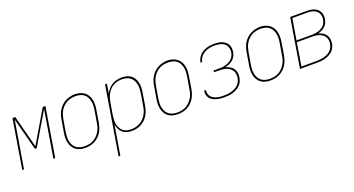

<svg xmlns="http://www.w3.org/2000/svg" viewBox="-48 -1143 3595 1949"><g transform="rotate(-20 1750.0 -168.0)"><path d="M16 0 103 -530H133L224 -182L430 -530H459L372 0H352L436 -507L230 -159H210L119 -507L35 0Z M695 8Q668 8 642 1.5Q616 -5 595.5 -20Q575 -35 561.5 -57.5Q548 -80 542.5 -105.5Q537 -131 537.5 -158.5Q538 -186 543 -213L565 -343Q569 -369 577 -394Q585 -419 599 -442Q613 -465 633.5 -484.5Q654 -504 678 -516Q702 -528 728 -534.5Q754 -541 779 -541Q806 -541 832 -533.5Q858 -526 879 -511Q900 -496 913.5 -473.5Q927 -451 932.5 -425Q938 -399 937.5 -371.5Q937 -344 932 -317L911 -187Q906 -161 898 -136Q890 -111 876 -88Q862 -65 841.5 -46Q821 -27 797 -14.5Q773 -2 747 3Q721 8 696 8Q696 8 695.5 8Q695 8 695 8ZM696 -10Q719 -10 743 -14.5Q767 -19 789 -30.5Q811 -42 829 -60Q847 -78 860 -99Q873 -120 880.5 -143Q888 -166 891 -190L913 -320Q917 -344 918 -369Q919 -394 914 -417Q909 -440 897.5 -461Q886 -482 867.5 -495.5Q849 -509 825 -514.5Q801 -520 777 -520Q753 -520 729.5 -515Q706 -510 684.5 -498.5Q663 -487 645 -469Q627 -451 614.5 -430Q602 -409 595 -386Q588 -363 584 -340L562 -210Q558 -186 557 -161.5Q556 -137 561 -113.5Q566 -90 577 -70Q588 -50 606.5 -36Q625 -22 648.5 -16Q672 -10 696 -10Z M982 205 1103 -530H1123L1107 -430Q1120 -455 1139 -476.5Q1158 -498 1182 -512Q1206 -526 1233 -532Q1260 -538 1286 -538Q1313 -538 1338.5 -531.5Q1364 -525 1384 -509.5Q1404 -494 1416 -471.5Q1428 -449 1433.5 -423.5Q1439 -398 1438 -371Q1437 -344 1432 -317L1411 -187Q1406 -161 1398 -136Q1390 -111 1376 -88Q1362 -65 1342 -46Q1322 -27 1298 -14.5Q1274 -2 1248.5 3Q1223 8 1197 8Q1170 8 1144 0.5Q1118 -7 1099 -24Q1080 -41 1069 -65Q1058 -89 1054 -115L1001 205ZM1197 -10Q1220 -10 1243.5 -15Q1267 -20 1289 -31.5Q1311 -43 1329 -60.5Q1347 -78 1360 -99.5Q1373 -121 1380.5 -143.5Q1388 -166 1391 -190L1413 -320Q1417 -344 1418 -368.5Q1419 -393 1414 -416Q1409 -439 1398 -459.5Q1387 -480 1369 -494Q1351 -508 1327.5 -514Q1304 -520 1280 -520Q1257 -520 1234 -515Q1211 -510 1189.5 -498.5Q1168 -487 1151 -469Q1134 -451 1122 -430Q1110 -409 1103 -386.5Q1096 -364 1092 -341L1070 -211Q1066 -187 1065 -163Q1064 -139 1068 -116Q1072 -93 1082.5 -72.5Q1093 -52 1110 -37Q1127 -22 1149.5 -16Q1172 -10 1197 -10Z M1695 8Q1668 8 1642 1.5Q1616 -5 1595.5 -20Q1575 -35 1561.5 -57.5Q1548 -80 1542.5 -105.5Q1537 -131 1537.5 -158.5Q1538 -186 1543 -213L1565 -343Q1569 -369 1577 -394Q1585 -419 1599 -442Q1613 -465 1633.5 -484.5Q1654 -504 1678 -516Q1702 -528 1728 -534.5Q1754 -541 1779 -541Q1806 -541 1832 -533.5Q1858 -526 1879 -511Q1900 -496 1913.5 -473.5Q1927 -451 1932.5 -425Q1938 -399 1937.5 -371.5Q1937 -344 1932 -317L1911 -187Q1906 -161 1898 -136Q1890 -111 1876 -88Q1862 -65 1841.5 -46Q1821 -27 1797 -14.5Q1773 -2 1747 3Q1721 8 1696 8Q1696 8 1695.5 8Q1695 8 1695 8ZM1696 -10Q1719 -10 1743 -14.5Q1767 -19 1789 -30.5Q1811 -42 1829 -60Q1847 -78 1860 -99Q1873 -120 1880.5 -143Q1888 -166 1891 -190L1913 -320Q1917 -344 1918 -369Q1919 -394 1914 -417Q1909 -440 1897.5 -461Q1886 -482 1867.5 -495.5Q1849 -509 1825 -514.5Q1801 -520 1777 -520Q1753 -520 1729.5 -515Q1706 -510 1684.5 -498.5Q1663 -487 1645 -469Q1627 -451 1614.5 -430Q1602 -409 1595 -386Q1588 -363 1584 -340L1562 -210Q1558 -186 1557 -161.5Q1556 -137 1561 -113.5Q1566 -90 1577 -70Q1588 -50 1606.5 -36Q1625 -22 1648.5 -16Q1672 -10 1696 -10Z M2199 8Q2177 8 2156 6Q2135 4 2115 -1.5Q2095 -7 2077 -16.5Q2059 -26 2046 -41.5Q2033 -57 2027.5 -77Q2022 -97 2025 -118Q2025 -120 2025.5 -121.5Q2026 -123 2026 -125H2046Q2045 -123 2045 -122Q2045 -121 2045 -119Q2042 -101 2047.5 -83Q2053 -65 2064.5 -52Q2076 -39 2092 -31Q2108 -23 2125.5 -18Q2143 -13 2161.5 -11.5Q2180 -10 2199 -10Q2219 -10 2239 -12Q2259 -14 2278.5 -19.5Q2298 -25 2317.5 -34.5Q2337 -44 2352.5 -58.5Q2368 -73 2377.5 -92.5Q2387 -112 2390 -131Q2393 -152 2390.5 -172.5Q2388 -193 2378 -209.5Q2368 -226 2352 -237.5Q2336 -249 2317.5 -255.5Q2299 -262 2279 -264.5Q2259 -267 2238 -267H2184L2187 -285H2241Q2259 -285 2277.5 -286.5Q2296 -288 2314.5 -293Q2333 -298 2351 -307Q2369 -316 2383.5 -329.5Q2398 -343 2406.5 -361Q2415 -379 2418 -397Q2422 -425 2413.5 -451Q2405 -477 2384.5 -493Q2364 -509 2337 -514.5Q2310 -520 2282 -520Q2255 -520 2227.5 -515Q2200 -510 2174.5 -496Q2149 -482 2131 -458.5Q2113 -435 2108 -407Q2108 -407 2108 -406.5Q2108 -406 2108 -406H2089Q2089 -406 2089 -406.5Q2089 -407 2089 -407Q2093 -428 2102.5 -447.5Q2112 -467 2127 -482.5Q2142 -498 2161 -509Q2180 -520 2200.5 -526.5Q2221 -533 2241.5 -535.5Q2262 -538 2282 -538Q2304 -538 2325 -535.5Q2346 -533 2365 -525.5Q2384 -518 2400 -505.5Q2416 -493 2426 -476Q2436 -459 2438.5 -437.5Q2441 -416 2437 -395Q2434 -373 2423.5 -352Q2413 -331 2395 -315.5Q2377 -300 2355 -290.5Q2333 -281 2311 -275Q2335 -269 2356.5 -256.5Q2378 -244 2392 -224.5Q2406 -205 2409.5 -179.5Q2413 -154 2409 -129Q2405 -107 2395.5 -85.5Q2386 -64 2368.5 -47.5Q2351 -31 2330 -20Q2309 -9 2287 -2.5Q2265 4 2243 6Q2221 8 2199 8Z M2695 8Q2668 8 2642 1.5Q2616 -5 2595.5 -20Q2575 -35 2561.5 -57.5Q2548 -80 2542.5 -105.5Q2537 -131 2537.5 -158.5Q2538 -186 2543 -213L2565 -343Q2569 -369 2577 -394Q2585 -419 2599 -442Q2613 -465 2633.5 -484.5Q2654 -504 2678 -516Q2702 -528 2728 -534.5Q2754 -541 2779 -541Q2806 -541 2832 -533.5Q2858 -526 2879 -511Q2900 -496 2913.5 -473.5Q2927 -451 2932.5 -425Q2938 -399 2937.5 -371.5Q2937 -344 2932 -317L2911 -187Q2906 -161 2898 -136Q2890 -111 2876 -88Q2862 -65 2841.5 -46Q2821 -27 2797 -14.5Q2773 -2 2747 3Q2721 8 2696 8Q2696 8 2695.5 8Q2695 8 2695 8ZM2696 -10Q2719 -10 2743 -14.5Q2767 -19 2789 -30.5Q2811 -42 2829 -60Q2847 -78 2860 -99Q2873 -120 2880.5 -143Q2888 -166 2891 -190L2913 -320Q2917 -344 2918 -369Q2919 -394 2914 -417Q2909 -440 2897.5 -461Q2886 -482 2867.5 -495.5Q2849 -509 2825 -514.5Q2801 -520 2777 -520Q2753 -520 2729.5 -515Q2706 -510 2684.5 -498.5Q2663 -487 2645 -469Q2627 -451 2614.5 -430Q2602 -409 2595 -386Q2588 -363 2584 -340L2562 -210Q2558 -186 2557 -161.5Q2556 -137 2561 -113.5Q2566 -90 2577 -70Q2588 -50 2606.5 -36Q2625 -22 2648.5 -16Q2672 -10 2696 -10Z M3016 0 3103 -530H3282Q3303 -530 3323 -527Q3343 -524 3361 -517Q3379 -510 3394 -497Q3409 -484 3418 -467Q3427 -450 3429 -429.5Q3431 -409 3427 -388Q3424 -368 3414.5 -348.5Q3405 -329 3389 -314Q3373 -299 3353 -289.5Q3333 -280 3313 -275Q3336 -269 3357 -257Q3378 -245 3391.5 -226Q3405 -207 3409.5 -182Q3414 -157 3410 -132Q3406 -111 3396 -89.5Q3386 -68 3369 -52.5Q3352 -37 3331 -26.5Q3310 -16 3288 -10Q3266 -4 3244.5 -2Q3223 0 3201 0ZM3082 -284H3246Q3263 -284 3280 -286Q3297 -288 3314 -293Q3331 -298 3347.5 -306.5Q3364 -315 3377 -328Q3390 -341 3397.5 -357.5Q3405 -374 3408 -391Q3411 -409 3409 -426.5Q3407 -444 3399.5 -458.5Q3392 -473 3379 -484Q3366 -495 3350.5 -501Q3335 -507 3317.5 -509.5Q3300 -512 3282 -512H3120ZM3038 -18H3201Q3221 -18 3240.5 -20Q3260 -22 3279.5 -27Q3299 -32 3318 -41Q3337 -50 3353 -64Q3369 -78 3378 -97Q3387 -116 3390 -135Q3394 -155 3391 -175Q3388 -195 3378 -211Q3368 -227 3352.5 -238Q3337 -249 3319 -255.5Q3301 -262 3281 -264Q3261 -266 3241 -266H3079Z"/></g></svg>

Font: Iosevka Curly Thin Oblique
Style: Regular
Weight: 100
Italic angle: -9°
Monospace: yes
Designer: Belleve Invis
Foundry: Belleve Invis
Version: Version 11.1.0; ttfautohint (v1.8.3)